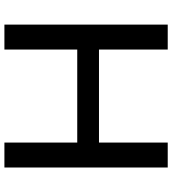

<svg xmlns="http://www.w3.org/2000/svg" viewBox="25 -805 780 870"><g transform="rotate(90 415.0 -370.0)"><path d="M91.5 0V-740H204.5V-428.5H626V-740H739V0H626V-330H204.5V0Z"/></g></svg>

Font: Encode Sans Expanded Medium
Style: Regular
Weight: 500
Width: 7
Designer: Multiple Designers
Foundry: Impallari Type
Version: Version 2.000